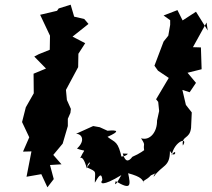

<svg xmlns="http://www.w3.org/2000/svg" viewBox="-20 -763 905 818"><path d="M209 0 193 -60 242 -63 207 -103 247 -151 269 -226V-257L280 -282L282 -299L265 -337L261 -380L313 -477L314 -534L343 -579L289 -607L357 -661L339 -682L296 -692L281 -743L230 -727L223 -717L151 -700L193 -611L192 -551L145 -532L126 -522L176 -471L123 -449L124 -350L127 -371L90 -306L74 -243L107 -173L109 -188L78 -117L114 -118L93 -10L156 -21L182 35ZM525 -108C507 -87 482 -106 500 -84C483 -165 471 -154 438 -180C492 -204 482 -210 438 -206L405 -221L377 -226L304 -193C329 -193 345 -164 308 -130C348 -114 343 -134 325 -96C312 -68 328 -127 350 -45C350 -71 380 -85 350 -50C396 -29 384 -36 384 15C388 13 412 -45 416 4C404 19 415 33 497 -17C472 29 467 29 473 9C539 48 537 28 526 -25C585 -9 586 3 594 17C583 5 603 7 623 -16C668 -34 634 -27 635 -10C672 -62 704 -50 704 -120C729 -78 736 -141 711 -101C724 -165 784 -180 759 -143C753 -187 788 -168 794 -218L797 -284L772 -316L757 -380L788 -370L815 -410L779 -453L839 -468L836 -561L802 -562L860 -667L865 -633L815 -713L758 -676L736 -720L677 -697L705 -677V-657L697 -611L677 -586L638 -483L653 -462L699 -431C681 -401 663 -370 645 -340L654 -329L658 -290L649 -249C650 -200 618 -162 581 -174C606 -135 584 -159 598 -105C612 -152 610 -123 544 -95C526 -71 513 -74 503 -109Z"/></svg>

Font: Asimov Aggro
Style: CondIt
Weight: 500
Designer: Google
Version: Version 2.000980; 2014